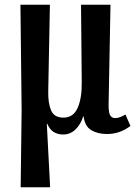

<svg xmlns="http://www.w3.org/2000/svg" viewBox="-20 -556 580 808"><path d="M67 232 71 -94 66 -536H190L183 -172Q182 -122 195 -91.5Q208 -61 247 -61Q289 -61 307 -102.5Q325 -144 324 -210L321 -536H445L437 -114Q437 -81 444 -70Q451 -59 465 -59Q475 -59 486.5 -63.5Q498 -68 508 -74L529 -26Q505 -8 480.5 0Q456 8 430 8Q392 8 364.5 -8Q337 -24 332 -66H330Q320 -33 298 -11.5Q276 10 246 10Q223 10 206 -0.5Q189 -11 179 -35H177L191 232Z"/></svg>

Font: Noto Serif ExtraCondensed SemiBold
Style: Regular
Weight: 600
Width: 2
Designer: Monotype Design Team
Foundry: Monotype Imaging Inc.
Version: Version 2.015; ttfautohint (v1.8.4.7-5d5b)